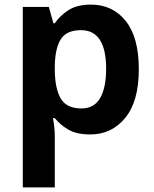

<svg xmlns="http://www.w3.org/2000/svg" viewBox="-20 -574 670 834"><path d="M332 -443Q441 -443 441 -275Q441 -193 415 -148Q389 -103 334 -103Q268 -103 243 -147.5Q218 -192 218 -274V-290Q220 -367 245 -405Q270 -443 332 -443ZM375 -554Q315 -554 277.5 -530Q240 -506 218 -473H212L192 -544H79V240H218V20Q218 -21 210 -61H218Q240 -33 276 -11.5Q312 10 372 10Q465 10 524 -62Q583 -134 583 -273Q583 -412 526 -483Q469 -554 375 -554Z"/></svg>

Font: Noto Sans UI
Style: Bold
Weight: 700
Designer: Monotype Design Team
Foundry: Monotype Imaging Inc.
Version: Version 1.901